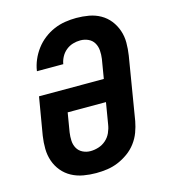

<svg xmlns="http://www.w3.org/2000/svg" viewBox="-111 -832 823 930"><g transform="rotate(-15 300.0 -367.5)"><path d="M257 8Q225 8 193.5 2.5Q162 -3 135 -17.5Q108 -32 88.5 -55.5Q69 -79 59 -108Q49 -137 48.5 -169Q48 -201 53 -234L85 -423H410L426 -519Q429 -540 427.5 -561Q426 -582 416 -599Q406 -616 387.5 -624.5Q369 -633 348 -633Q329 -633 310.5 -627.5Q292 -622 276.5 -609.5Q261 -597 251.5 -579.5Q242 -562 239 -544V-543H107V-545Q111 -572 122.5 -599Q134 -626 152 -650Q170 -674 194 -692.5Q218 -711 245 -722.5Q272 -734 300.5 -738.5Q329 -743 357 -743Q389 -743 420 -737.5Q451 -732 477.5 -717Q504 -702 522.5 -678.5Q541 -655 551 -626Q561 -597 561 -565Q561 -533 556 -501L504 -186Q499 -159 489 -132Q479 -105 461 -81Q443 -57 418.5 -39.5Q394 -22 367.5 -11Q341 0 313 4Q285 8 257 8ZM258 -102Q278 -102 298.5 -108.5Q319 -115 335.5 -129.5Q352 -144 361 -164Q370 -184 373 -204L391 -312H199L183 -216Q180 -195 181 -174.5Q182 -154 191.5 -137Q201 -120 219 -111Q237 -102 258 -102Z"/></g></svg>

Font: Iosevka Aile Extrabold
Style: Italic
Weight: 800
Italic angle: -9°
Designer: Belleve Invis
Foundry: Belleve Invis
Version: Version 31.1.0; ttfautohint (v1.8.4)